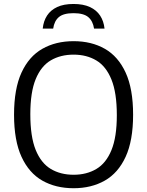

<svg xmlns="http://www.w3.org/2000/svg" viewBox="-20 -962 760 991"><path d="M360 9.5Q267.5 9.5 198.5 -29.8Q129.5 -69 91 -152.8Q52.5 -236.5 52.5 -370Q52.5 -503.5 91 -587.2Q129.5 -671 198.8 -710.2Q268 -749.5 360 -749.5Q452 -749.5 521 -710.2Q590 -671 628.5 -587.2Q667 -503.5 667 -370Q667 -236.5 628.5 -152.8Q590 -69 520.8 -29.8Q451.5 9.5 360 9.5ZM360 -60Q427 -60 477.2 -89.8Q527.5 -119.5 555.2 -187Q583 -254.5 583 -367.5Q583 -483 555.2 -551.5Q527.5 -620 477.2 -650Q427 -680 360 -680Q292.5 -680 242.2 -650.5Q192 -621 164.2 -553.5Q136.5 -486 136.5 -372.5Q136.5 -256.5 164.2 -188.2Q192 -120 242.2 -90Q292.5 -60 360 -60ZM200.5 -814.5Q204.5 -853.5 223 -881.8Q241.5 -910 275.2 -925.8Q309 -941.5 359.5 -941.5Q409.5 -941.5 443.8 -925.8Q478 -910 496.8 -881.5Q515.5 -853 519.5 -814.5H465.5Q459.5 -853.5 435.5 -873.8Q411.5 -894 359.5 -894Q307.5 -894 283.8 -873.8Q260 -853.5 254.5 -814.5Z"/></svg>

Font: Encode Sans SC Condensed Thin
Style: Regular
Weight: 400
Version: Version 3.002